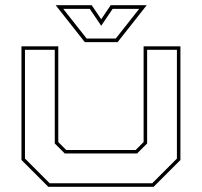

<svg xmlns="http://www.w3.org/2000/svg" viewBox="-20 -718 776 738"><path d="M165.5 0 62.5 -103V-540H204V-172L234.5 -141.5H501.5L532 -172V-540H673.5V-103L570.5 0ZM171 -13.5H565L660 -108.5V-526.5H545.5V-166.5L507 -128H229L190.5 -166.5V-526.5H76V-108.5ZM306 -556 194 -698H332.5L369 -644L405.5 -698H544L432 -556ZM313 -570H425L515 -684H413L369 -619L325 -684H223Z"/></svg>

Font: Tourney Expanded Thin
Style: Regular
Weight: 100
Width: 7
Designer: Tyler Finck
Foundry: Etcetera Type Co
Version: Version 1.010; ttfautohint (v1.8.3)